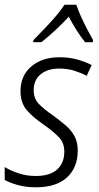

<svg xmlns="http://www.w3.org/2000/svg" viewBox="-20 -785 419 815"><path d="M133 10Q89 10 55.5 0.5Q22 -9 0 -21V-76Q24 -61 58.5 -49.5Q93 -38 131 -38Q193 -38 223 -66Q253 -94 253 -141Q253 -178 231 -201.5Q209 -225 167 -255Q122 -285 94.5 -316.5Q67 -348 67 -398Q67 -464 113 -503Q159 -542 232 -542Q275 -542 309.5 -532Q344 -522 369 -509L348 -463Q326 -475 296.5 -484.5Q267 -494 231 -494Q183 -494 153 -470Q123 -446 123 -402Q123 -368 143.5 -345.5Q164 -323 205 -295Q235 -273 258.5 -253Q282 -233 296 -207.5Q310 -182 310 -146Q310 -74 264.5 -32Q219 10 133 10ZM122 -615Q141 -635 166.5 -661Q192 -687 215.5 -714.5Q239 -742 254 -765H304Q311 -743 323.5 -715.5Q336 -688 350 -661Q364 -634 375 -615L374 -606H341Q324 -627 305.5 -656Q287 -685 272 -714Q245 -685 215 -657Q185 -629 156 -606H121Z"/></svg>

Font: Noto Sans SemiCondensed Light
Style: Italic
Weight: 300
Width: 4
Italic angle: -12°
Designer: Monotype Design Team
Foundry: Monotype Imaging Inc.
Version: Version 2.013; ttfautohint (v1.8.4.7-5d5b)